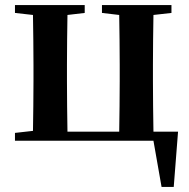

<svg xmlns="http://www.w3.org/2000/svg" viewBox="-20 -555 747 757"><path d="M585 -36C584 -93 583 -178 583 -235V-300C583 -356 584 -439 585 -496L656 -504V-535H382V-504L450 -496C451 -439 452 -356 452 -300V-235C452 -178 451 -93 450 -36H246C245 -93 244 -178 244 -235V-300C244 -356 245 -439 246 -496L314 -504V-535H39V-504L110 -496C111 -439 112 -356 112 -300V-235C112 -179 111 -96 110 -39L39 -31V0H585L617 182H665L682 -36Z"/></svg>

Font: Noto Serif CJK JP
Style: Bold
Weight: 700
Designer: Ryoko NISHIZUKA 西塚涼子 (kana & ideographs); Frank Grießhammer (Latin, Greek & Cyrillic); Wenlong ZHANG 张文龙 (bopomofo); San
Foundry: Adobe Systems Incorporated
Version: Version 1.000;PS 1;hotconv 16.6.53;makeotf.lib2.5.65590